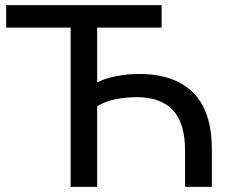

<svg xmlns="http://www.w3.org/2000/svg" viewBox="-20 -725 896 745"><path d="M254 0V-618H4V-705H607V-618H357V-405Q387 -421 431.5 -429.5Q476 -438 521 -438Q657 -438 729.5 -365.5Q802 -293 802 -146V0H698V-140Q698 -249 650 -298.5Q602 -348 511 -348Q471 -348 431 -340.5Q391 -333 357 -313V0Z"/></svg>

Font: Nunito Sans SemiBold
Style: Regular
Weight: 600
Designer: Vernon Adams
Foundry: Vernon Adams
Version: Version 3.101; ttfautohint (v1.8.4.7-5d5b);gftools[0.9.27]